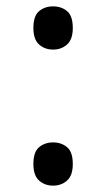

<svg xmlns="http://www.w3.org/2000/svg" viewBox="-20 -570 334 604"><path d="M147 -414Q121 -414 103 -430Q85 -446 85 -482Q85 -520 103 -535Q121 -550 147 -550Q173 -550 191 -535Q209 -520 209 -482Q209 -446 191 -430Q173 -414 147 -414ZM147 14Q121 14 103 -2Q85 -18 85 -54Q85 -92 103 -107Q121 -122 147 -122Q173 -122 191 -107Q209 -92 209 -54Q209 -18 191 -2Q173 14 147 14Z"/></svg>

Font: ubangla85
Style: Book
Weight: 400
Designer: Jelle Bosma - Monotype Design Team
Foundry: Monotype Imaging Inc.
Version: Version 2.003